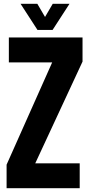

<svg xmlns="http://www.w3.org/2000/svg" viewBox="-20 -999 473 1019"><path d="M15 0V-125L257 -668H27V-800H418V-672L167 -132H403V0ZM179 -840 89 -979H178L219 -909L260 -979H349L259 -840Z"/></svg>

Font: Big Shoulders Text Thin Black
Style: Regular
Weight: 900
Version: Version 2.002